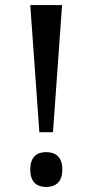

<svg xmlns="http://www.w3.org/2000/svg" viewBox="-20 -734 366 761"><path d="M136 -210H190L226 -714H100ZM163 7C198 7 227 -10 227 -62C227 -114 198 -131 163 -131C128 -131 100 -114 100 -62C100 -10 128 7 163 7Z"/></svg>

Font: Noto Serif SemiCondensed Medium
Style: Regular
Weight: 500
Width: 4
Designer: Monotype Design Team
Foundry: Monotype Imaging Inc.
Version: Version 2.014